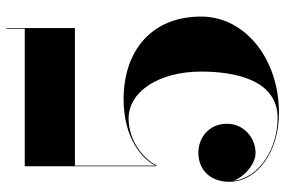

<svg xmlns="http://www.w3.org/2000/svg" viewBox="-160 -684 854 574"><g transform="rotate(-90 267.0 -397.0)"><path d="M470 -600V-804.5H468V-750H57V-357H60C76.5 -390 128 -439.5 200 -439.5C281.5 -439.5 340 -347 340 -222.5C340 -121 315 6 201 6C113.5 6 22.5 -46 13.5 -126.5C23 -97 61.5 -60 97 -60C141.5 -60 184 -95 184 -145C184 -200 142 -231 97 -231C46.5 -231 10.5 -195 10.5 -139C10.5 -54 101.5 10 216 10C379.5 10 504.5 -92.5 504.5 -222.5C504.5 -372.5 400.5 -454.5 257 -454.5C138.5 -454.5 76.5 -396.5 59 -359V-600Z"/></g></svg>

Font: Bodoni* 96pt
Style: Bold
Weight: 700
Version: Version 2.3